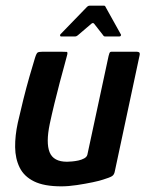

<svg xmlns="http://www.w3.org/2000/svg" viewBox="-20 -655 514 679"><path d="M197 4Q136 4 100.5 -13.5Q65 -31 49.5 -62.5Q34 -94 33.5 -134.5Q33 -175 43 -221Q52 -261 62.5 -303Q73 -345 84 -383.5Q95 -422 104 -451Q109 -467 113.5 -469.5Q118 -472 130 -472H199Q211 -472 216 -471.5Q221 -471 216 -455Q215 -450 208 -425Q201 -400 191.5 -364Q182 -328 172.5 -289Q163 -250 156 -217Q142 -150 155.5 -116.5Q169 -83 217 -83Q223 -83 234.5 -84Q246 -85 257.5 -87.5Q269 -90 278 -95Q287 -100 289 -108L364 -457Q365 -462 367 -467Q369 -472 374 -472H464Q467 -472 471 -470.5Q475 -469 474 -461L386 -49Q384 -37 376 -32Q368 -27 345 -20Q334 -16 308 -10.5Q282 -5 252 -0.5Q222 4 197 4ZM196 -526Q193 -526 192.5 -529Q192 -532 194 -534L288 -631Q292 -635 297 -635H347Q352 -635 353 -631L407 -534Q409 -532 407.5 -529Q406 -526 402 -526H352Q347 -526 345 -530L313 -571Q309 -576 303 -571L255 -530Q250 -526 246 -526Z"/></svg>

Font: Glory Thin SemiBold
Style: Italic
Weight: 600
Italic angle: -12°
Version: Version 1.011